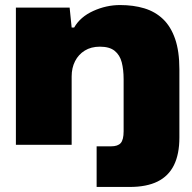

<svg xmlns="http://www.w3.org/2000/svg" viewBox="-20 -574 762 761"><path d="M363 167V6H420Q447 6 458.5 -7Q470 -20 470 -54V-260Q470 -298 462.5 -327Q455 -356 434.5 -372.5Q414 -389 376 -389Q341 -389 316 -373.5Q291 -358 277.5 -331.5Q264 -305 264 -271V0H43V-544H256L264 -465H274Q298 -507 349.5 -530.5Q401 -554 456 -554Q509 -554 552 -541Q595 -528 626 -498.5Q657 -469 674 -420Q691 -371 691 -299V-29Q691 37 669.5 80.5Q648 124 604.5 145.5Q561 167 494 167Z"/></svg>

Font: Mona Sans Expanded Black
Style: Regular
Weight: 900
Width: 7
Designer: Deni Anggara
Foundry: GitHub
Version: Version 2.000